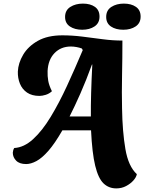

<svg xmlns="http://www.w3.org/2000/svg" viewBox="-20 -885 800 1065"><path d="M625 160Q583 160 554 132Q525 104 508 34Q491 -36 485 -162H326Q284 -89 248.5 -48.5Q213 -8 182 8.5Q151 25 125 25Q88 25 69.5 6Q51 -13 51 -38Q52 -53 59 -64Q113 -67 163.5 -113Q214 -159 261 -236.5Q308 -314 352 -409.5Q396 -505 439 -607L434 -616Q421 -621 404.5 -624Q388 -627 373 -627Q318 -627 282.5 -590.5Q247 -554 244 -491Q243 -463 247.5 -437Q252 -411 268 -379Q253 -365 233.5 -359Q214 -353 199 -353Q157 -353 130 -371.5Q103 -390 90.5 -421Q78 -452 79 -488Q81 -535 108.5 -581.5Q136 -628 190 -658.5Q244 -689 326 -689Q380 -689 436.5 -682Q493 -675 549 -667.5Q605 -660 659 -660Q659 -563 657 -467Q655 -371 657 -284Q659 -155 675.5 -58.5Q692 38 739 81Q736 98 720 116Q704 134 679.5 147Q655 160 625 160ZM366 -239H484Q483 -354 492 -527H490Q458 -439 426 -366.5Q394 -294 366 -239ZM664 -720Q622 -720 595.5 -738Q569 -756 569 -791Q569 -828 597.5 -846.5Q626 -865 667 -865Q708 -865 734 -847Q760 -829 760 -793Q760 -757 732.5 -738.5Q705 -720 664 -720ZM436 -720Q395 -720 368 -738Q341 -756 341 -791Q341 -828 370 -846.5Q399 -865 440 -865Q481 -865 506.5 -847Q532 -829 532 -793Q532 -757 504.5 -738.5Q477 -720 436 -720Z"/></svg>

Font: Sansita Swashed
Style: Bold
Weight: 700
Designer: Pablo Cosgaya
Foundry: Omnibus-Type
Version: Version 1.003; ttfautohint (v1.8.3)